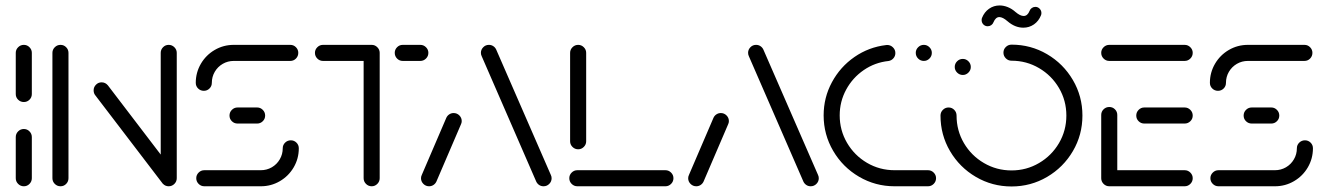

<svg xmlns="http://www.w3.org/2000/svg" viewBox="-20 -683 4866 704"><path d="M67.4 0Q55.2 0 46.5 -8.7Q37.8 -17.4 37.8 -29.6V-180.4Q37.8 -192.6 46.5 -201.3Q55.2 -210 67.4 -210Q79.6 -210 88.1 -201.3Q96.7 -192.6 96.7 -180.4V-29.6Q96.7 -17.4 88.1 -8.7Q79.6 0 67.4 0ZM67.4 -308.9Q55.2 -308.9 46.5 -317.4Q37.8 -325.9 37.8 -338.1V-489.3Q37.8 -501.1 46.5 -509.8Q55.2 -518.5 67.4 -518.5Q79.6 -518.5 88.1 -509.8Q96.7 -501.1 96.7 -489.3V-338.1Q96.7 -325.9 88.1 -317.4Q79.6 -308.9 67.4 -308.9Z M201.9 0Q189.6 0 180.9 -8.7Q172.2 -17.4 172.2 -29.6V-489.3Q172.2 -501.1 180.9 -509.8Q189.6 -518.5 201.9 -518.5Q214.1 -518.5 222.6 -509.8Q231.1 -501.1 231.1 -489.3V-29.6Q231.1 -17.4 222.6 -8.7Q214.1 0 201.9 0ZM323.3 -351.9Q323.3 -363.7 331.9 -372.4Q340.4 -381.1 352.6 -381.1Q366.3 -381.1 375.6 -370L623 -45.9L577 -9.3L329.6 -333.3Q323.3 -340.7 323.3 -351.9ZM598.5 0Q586.3 0 577.8 -8.7Q569.3 -17.4 569.3 -29.6V-489.3Q569.3 -501.1 577.8 -509.8Q586.3 -518.5 598.5 -518.5Q610.7 -518.5 619.4 -509.8Q628.1 -501.1 628.1 -489.3V-29.6Q628.1 -17.4 619.4 -8.7Q610.7 0 598.5 0Z M1046.3 -168.5Q1058.5 -168.5 1067 -160Q1075.6 -151.5 1075.6 -139.3Q1075.6 -101.5 1056.9 -69.4Q1038.1 -37.4 1006.1 -18.7Q974.1 0 936.3 0H729.3Q717 0 708.3 -8.7Q699.6 -17.4 699.6 -29.6Q699.6 -41.5 708.3 -50.2Q717 -58.9 729.3 -58.9H936.3Q958.1 -58.9 976.7 -69.6Q995.2 -80.4 1005.9 -98.9Q1016.7 -117.4 1016.7 -139.3Q1016.7 -151.5 1025.4 -160Q1034.1 -168.5 1046.3 -168.5ZM952.2 -259.3Q952.2 -247 943.5 -238.5Q934.8 -230 923 -230H851.1Q838.9 -230 830.2 -238.5Q821.5 -247 821.5 -259.3Q821.5 -271.5 830.2 -280.2Q838.9 -288.9 851.1 -288.9H923Q934.8 -288.9 943.5 -280.2Q952.2 -271.5 952.2 -259.3ZM727.4 -350Q715.2 -350 706.5 -358.5Q697.8 -367 697.8 -379.3Q697.8 -417 716.5 -449.1Q735.2 -481.1 767.2 -499.8Q799.3 -518.5 837 -518.5H1044.4Q1056.7 -518.5 1065.2 -509.8Q1073.7 -501.1 1073.7 -489.3Q1073.7 -477 1065.2 -468.3Q1056.7 -459.6 1044.4 -459.6H837Q815.2 -459.6 796.7 -448.9Q778.1 -438.1 767.4 -419.6Q756.7 -401.1 756.7 -379.3Q756.7 -367 748.1 -358.5Q739.6 -350 727.4 -350Z M1372.2 -490.4V-29.6Q1372.2 -17.4 1363.5 -8.7Q1354.8 0 1343 0Q1330.7 0 1322 -8.7Q1313.3 -17.4 1313.3 -29.6V-490.4ZM1134.8 -489.3Q1134.8 -501.1 1143.5 -509.8Q1152.2 -518.5 1164.4 -518.5H1343Q1354.8 -518.5 1363.5 -509.8Q1372.2 -501.1 1372.2 -489.3Q1372.2 -477 1363.5 -468.3Q1354.8 -459.6 1343 -459.6H1164.4Q1152.2 -459.6 1143.5 -468.3Q1134.8 -477 1134.8 -489.3ZM1427.4 -489.3Q1427.4 -501.1 1435.9 -509.8Q1444.4 -518.5 1456.7 -518.5H1521.1Q1533.3 -518.5 1542 -509.8Q1550.7 -501.1 1550.7 -489.3Q1550.7 -477 1542 -468.3Q1533.3 -459.6 1521.1 -459.6H1456.7Q1444.4 -459.6 1435.9 -468.3Q1427.4 -477 1427.4 -489.3Z M1553.3 0Q1541.1 0 1532.4 -8.7Q1523.7 -17.4 1523.7 -29.6Q1523.7 -35.9 1526.7 -41.9L1616.7 -251.5Q1620.4 -259.3 1627.6 -263.9Q1634.8 -268.5 1643.3 -268.5Q1655.6 -268.5 1664.3 -259.8Q1673 -251.1 1673 -238.9Q1673 -232.6 1670 -226.7L1580 -17Q1576.3 -9.3 1569.1 -4.6Q1561.9 0 1553.3 0ZM2002.6 -29.6Q2002.6 -17.4 1993.9 -8.7Q1985.2 0 1973 0Q1964.1 0 1957 -4.6Q1950 -9.3 1946.3 -17L1746.3 -476.7Q1743.3 -482.6 1743.3 -489.3Q1743.3 -501.1 1751.9 -509.8Q1760.4 -518.5 1772.6 -518.5Q1781.5 -518.5 1788.5 -513.9Q1795.6 -509.3 1799.3 -501.5L1999.6 -41.9Q2002.6 -35.9 2002.6 -29.6Z M2449.3 -29.6Q2449.3 -17.4 2440.6 -8.7Q2431.9 0 2420 0H2097Q2084.8 0 2076.1 -8.7Q2067.4 -17.4 2067.4 -29.6Q2067.4 -41.5 2076.1 -50.2Q2084.8 -58.9 2097 -58.9H2420Q2431.9 -58.9 2440.6 -50.2Q2449.3 -41.5 2449.3 -29.6ZM2100 -135.6Q2087.8 -135.6 2079.1 -144.3Q2070.4 -153 2070.4 -164.8V-489.3Q2070.4 -501.1 2079.1 -509.8Q2087.8 -518.5 2100 -518.5Q2111.9 -518.5 2120.6 -509.8Q2129.3 -501.1 2129.3 -489.3V-164.8Q2129.3 -153 2120.6 -144.3Q2111.9 -135.6 2100 -135.6Z M2533 0Q2520.7 0 2512 -8.7Q2503.3 -17.4 2503.3 -29.6Q2503.3 -35.9 2506.3 -41.9L2596.3 -251.5Q2600 -259.3 2607.2 -263.9Q2614.4 -268.5 2623 -268.5Q2635.2 -268.5 2643.9 -259.8Q2652.6 -251.1 2652.6 -238.9Q2652.6 -232.6 2649.6 -226.7L2559.6 -17Q2555.9 -9.3 2548.7 -4.6Q2541.5 0 2533 0ZM2982.2 -29.6Q2982.2 -17.4 2973.5 -8.7Q2964.8 0 2952.6 0Q2943.7 0 2936.7 -4.6Q2929.6 -9.3 2925.9 -17L2725.9 -476.7Q2723 -482.6 2723 -489.3Q2723 -501.1 2731.5 -509.8Q2740 -518.5 2752.2 -518.5Q2761.1 -518.5 2768.1 -513.9Q2775.2 -509.3 2778.9 -501.5L2979.3 -41.9Q2982.2 -35.9 2982.2 -29.6Z M3000 -260Q3000 -325.2 3030.4 -381.5Q3060.7 -437.8 3113.1 -474.1Q3165.6 -510.4 3229.3 -517.8L3233 -518.1Q3245.2 -518.1 3254.1 -509.4Q3263 -500.7 3263 -488.5Q3263 -477.4 3255.9 -469.3Q3248.9 -461.1 3237.8 -459.3Q3188.1 -454.1 3147.2 -426.1Q3106.3 -398.1 3082.6 -354.4Q3058.9 -310.7 3058.9 -260Q3058.9 -205.2 3085.9 -159.1Q3113 -113 3159.1 -85.9Q3205.2 -58.9 3260 -58.9H3382.6Q3394.8 -58.9 3403.5 -50.2Q3412.2 -41.5 3412.2 -29.6Q3412.2 -17.4 3403.5 -8.7Q3394.8 0 3382.6 0H3260Q3189.6 0 3129.8 -35Q3070 -70 3035 -129.8Q3000 -189.6 3000 -260ZM3337.8 -489.3Q3337.8 -501.1 3346.5 -509.8Q3355.2 -518.5 3367.4 -518.5Q3379.3 -518.5 3388 -509.8Q3396.7 -501.1 3396.7 -489.3Q3396.7 -477 3388 -468.3Q3379.3 -459.6 3367.4 -459.6Q3355.2 -459.6 3346.5 -468.3Q3337.8 -477 3337.8 -489.3Z M3480.7 -437.4Q3480.7 -449.6 3489.4 -458.3Q3498.1 -467 3510.4 -467Q3522.2 -467 3530.9 -458.3Q3539.6 -449.6 3539.6 -437.4Q3539.6 -425.6 3530.9 -416.9Q3522.2 -408.1 3510.4 -408.1Q3498.1 -408.1 3489.4 -416.9Q3480.7 -425.6 3480.7 -437.4ZM3659.3 -490Q3659.3 -502.2 3668 -510.7Q3676.7 -519.3 3688.9 -519.3Q3759.6 -519.3 3819.3 -484.3Q3878.9 -449.3 3913.9 -389.6Q3948.9 -330 3948.9 -259.3Q3948.9 -188.5 3913.9 -128.9Q3878.9 -69.3 3819.3 -34.3Q3759.6 0.7 3688.9 0.7Q3618.1 0.7 3558.3 -34.3Q3498.5 -69.3 3463.5 -128.9Q3428.5 -188.5 3428.5 -259.3Q3428.5 -271.5 3437.2 -280.2Q3445.9 -288.9 3458.1 -288.9Q3470.4 -288.9 3478.9 -280.2Q3487.4 -271.5 3487.4 -259.3Q3487.4 -204.4 3514.4 -158.3Q3541.5 -112.2 3587.8 -85.2Q3634.1 -58.1 3688.9 -58.1Q3743.7 -58.1 3789.8 -85.2Q3835.9 -112.2 3863 -158.3Q3890 -204.4 3890 -259.3Q3890 -314.1 3863 -360.2Q3835.9 -406.3 3789.8 -433.3Q3743.7 -460.4 3688.9 -460.4Q3676.7 -460.4 3668 -469.1Q3659.3 -477.8 3659.3 -490ZM3776.3 -657.8Q3785.6 -657.8 3792 -651.1Q3798.5 -644.4 3798.5 -635.2Q3798.5 -630.4 3797 -627Q3788.5 -605.6 3771.1 -593.5Q3753.7 -581.5 3732.2 -581.5Q3701.5 -581.5 3674.1 -605.2Q3656.7 -620.4 3644.1 -620.4Q3630.7 -620.4 3622.6 -601.1Q3620.4 -594.8 3614.4 -590.7Q3608.5 -586.7 3601.5 -586.7Q3592.2 -586.7 3585.7 -593.3Q3579.3 -600 3579.3 -609.3Q3579.3 -614.1 3580.7 -617.4Q3589.3 -638.9 3606.5 -650.9Q3623.7 -663 3645.2 -663Q3660 -663 3675 -657Q3690 -651.1 3703.7 -638.9Q3720.7 -624.4 3733.3 -624.4Q3747.8 -624.4 3755.2 -643.3Q3757.4 -649.6 3763.3 -653.7Q3769.3 -657.8 3776.3 -657.8Z M4017.8 -28.5V-261.5Q4017.8 -273.7 4026.5 -282.2Q4035.2 -290.7 4047.4 -290.7Q4059.6 -290.7 4068.1 -282.2Q4076.7 -273.7 4076.7 -261.5V-28.5ZM4353.3 -29.6Q4353.3 -17.4 4344.6 -8.7Q4335.9 0 4323.7 0H4047.4Q4035.2 0 4026.5 -8.7Q4017.8 -17.4 4017.8 -29.6Q4017.8 -41.5 4026.5 -50.2Q4035.2 -58.9 4047.4 -58.9H4323.7Q4335.9 -58.9 4344.6 -50.2Q4353.3 -41.5 4353.3 -29.6ZM4146.3 -259.3Q4146.3 -271.5 4155 -280.2Q4163.7 -288.9 4175.6 -288.9H4323.7Q4335.9 -288.9 4344.6 -280.2Q4353.3 -271.5 4353.3 -259.3Q4353.3 -247 4344.6 -238.5Q4335.9 -230 4323.7 -230H4175.6Q4163.7 -230 4155 -238.5Q4146.3 -247 4146.3 -259.3ZM4017.8 -489.3Q4017.8 -501.1 4026.5 -509.8Q4035.2 -518.5 4047.4 -518.5H4323.7Q4335.9 -518.5 4344.6 -509.8Q4353.3 -501.1 4353.3 -489.3Q4353.3 -477 4344.6 -468.3Q4335.9 -459.6 4323.7 -459.6H4047.4Q4035.2 -459.6 4026.5 -468.3Q4017.8 -477 4017.8 -489.3Z M4764.8 -168.5Q4777 -168.5 4785.6 -160Q4794.1 -151.5 4794.1 -139.3Q4794.1 -101.5 4775.4 -69.4Q4756.7 -37.4 4724.6 -18.7Q4692.6 0 4654.8 0H4447.8Q4435.6 0 4426.9 -8.7Q4418.1 -17.4 4418.1 -29.6Q4418.1 -41.5 4426.9 -50.2Q4435.6 -58.9 4447.8 -58.9H4654.8Q4676.7 -58.9 4695.2 -69.6Q4713.7 -80.4 4724.4 -98.9Q4735.2 -117.4 4735.2 -139.3Q4735.2 -151.5 4743.9 -160Q4752.6 -168.5 4764.8 -168.5ZM4670.7 -259.3Q4670.7 -247 4662 -238.5Q4653.3 -230 4641.5 -230H4569.6Q4557.4 -230 4548.7 -238.5Q4540 -247 4540 -259.3Q4540 -271.5 4548.7 -280.2Q4557.4 -288.9 4569.6 -288.9H4641.5Q4653.3 -288.9 4662 -280.2Q4670.7 -271.5 4670.7 -259.3ZM4445.9 -350Q4433.7 -350 4425 -358.5Q4416.3 -367 4416.3 -379.3Q4416.3 -417 4435 -449.1Q4453.7 -481.1 4485.7 -499.8Q4517.8 -518.5 4555.6 -518.5H4763Q4775.2 -518.5 4783.7 -509.8Q4792.2 -501.1 4792.2 -489.3Q4792.2 -477 4783.7 -468.3Q4775.2 -459.6 4763 -459.6H4555.6Q4533.7 -459.6 4515.2 -448.9Q4496.7 -438.1 4485.9 -419.6Q4475.2 -401.1 4475.2 -379.3Q4475.2 -367 4466.7 -358.5Q4458.1 -350 4445.9 -350Z"/></svg>

Font: 26F Galaxy Hebrew Medium
Style: Regular
Weight: 500
Designer: C₂₉H₂₅N₃O₅
Version: Version 1.000